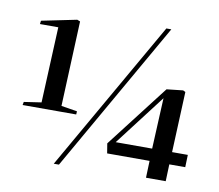

<svg xmlns="http://www.w3.org/2000/svg" viewBox="-82 -841 1082 949"><g transform="rotate(10 459.5 -366.5)"><path d="M246 11 678 -744H703L272 11ZM234 -277 314 -264 313 -248H44L47 -264L134 -277L151 -657H59L61 -674L237 -710L252 -704ZM812 -147H891L889 -85H809L806 0H707L710 -85H497L489 -134L731 -448L813 -457L825 -451ZM712 -147 724 -402 529 -147Z"/></g></svg>

Font: Literata 72pt SemiBold
Style: Italic
Weight: 600
Italic angle: -2°
Designer: Latin by Veronika Burian and Jose Scaglione. Greek by Irene Vlachou. Cyrillic by Vera Evstafieva
Foundry: TypeTogether
Version: Version 3.002